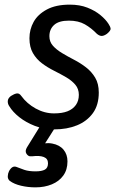

<svg xmlns="http://www.w3.org/2000/svg" viewBox="-20 -539 519 828"><path d="M214 19Q169 19 130.5 4Q92 -11 63.5 -33.5Q35 -56 20 -81Q13 -91 13.5 -103Q14 -115 27 -125Q41 -134 52 -136Q63 -138 72 -125Q96 -92 134 -71Q172 -50 213 -50Q248 -50 271 -59Q294 -68 307 -86Q320 -104 320 -130Q320 -156 304.5 -174Q289 -192 265 -206Q241 -220 213 -234Q185 -248 161 -266Q137 -284 122 -310Q107 -336 107 -374Q107 -412 125 -444.5Q143 -477 182 -498Q221 -519 281 -519Q324 -519 357 -506Q390 -493 413 -474Q436 -455 448 -436Q456 -424 457 -415.5Q458 -407 441 -393Q428 -384 418.5 -384Q409 -384 398 -393Q374 -418 346 -434Q318 -450 277 -450Q234 -450 213.5 -431.5Q193 -413 193 -383Q193 -359 208 -342Q223 -325 247 -310.5Q271 -296 299 -281.5Q327 -267 351 -248.5Q375 -230 390.5 -204Q406 -178 406 -140Q406 -86 380.5 -51Q355 -16 312 1.5Q269 19 214 19ZM133 269Q101 269 71 262Q41 255 22 241Q13 233 13.5 221Q14 209 19 199Q26 186 34.5 181.5Q43 177 54 182Q66 187 85 193.5Q104 200 133 200Q160 200 173.5 192.5Q187 185 187 165Q187 145 168.5 138Q150 131 119 135Q108 136 103 133Q98 130 94 124Q90 117 91 110.5Q92 104 96 97L164 -13H233L158 105L129 89Q173 74 205 80Q237 86 254 106.5Q271 127 271 157Q271 193 253 218Q235 243 203.5 256Q172 269 133 269Z"/></svg>

Font: Playwrite IS
Style: Regular
Weight: 400
Designer: Veronika Burian, José Scaglione
Foundry: TypeTogether
Version: Version 1.002